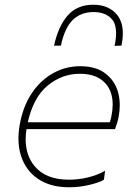

<svg xmlns="http://www.w3.org/2000/svg" viewBox="-20 -783 568 812"><path d="M271.5 9Q193 9 140.8 -26.5Q88.5 -62 68.5 -125Q58 -158 58 -197Q58 -231.5 66.5 -271Q81.5 -342 118 -394Q154.5 -446 206.5 -474.5Q258.5 -503 319.5 -503Q384.5 -503 424.5 -473.2Q464.5 -443.5 479 -394.5Q486.5 -367.5 486.5 -338Q486.5 -314 481.5 -288Q479.5 -277 475 -262.2Q470.5 -247.5 466.5 -237H92Q88.5 -214.5 88.5 -194Q88.5 -127 125 -82Q172.5 -23 271.5 -23Q312 -23 352.2 -32.8Q392.5 -42.5 424.5 -61L419.5 -23Q402.5 -12 360 -1.5Q317.5 9 271.5 9ZM317.5 -471Q242.5 -471 182 -421.5Q121.5 -372 97.5 -266H444.5Q449 -279.5 451.5 -293Q456.5 -318.5 456.5 -341Q456.5 -389.5 432.5 -422.5Q396.5 -471 317.5 -471ZM464.5 -589Q471 -619.5 471 -642.5Q471 -679.5 455 -699.5Q429 -732 375.5 -732Q322.5 -732 288.2 -699.2Q254 -666.5 237.5 -590H208.5Q226.5 -672.5 266.5 -717.8Q306.5 -763 374.5 -763Q442 -763 477 -718Q499.5 -688 499.5 -642Q499.5 -618.5 493.5 -590Z"/></svg>

Font: Heraclito Thin
Style: Italic
Weight: 100
Italic angle: -12°
Designer: Kostas Bartsokas (font) & Cristiano Sobral (main changes)
Foundry: Kostas Bartsokas (font) & Cristiano Sobral (main changes)
Version: Version 1.00;July 8, 2020;FontCreator 13.0.0.2655 64-bit